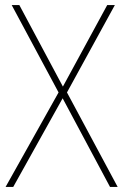

<svg xmlns="http://www.w3.org/2000/svg" viewBox="-20 -734 484 754"><path d="M442 0H412L226 -348L32 0H2L210 -371L26 -714H56L227 -394L401 -714H431L243 -371Z"/></svg>

Font: Noto Sans Tamil SemiCondensed Thin
Style: Regular
Weight: 100
Width: 4
Designer: Jelle Bosma - Monotype Design Team
Foundry: Monotype Imaging Inc.
Version: Version 2.004; ttfautohint (v1.8.4.7-5d5b)